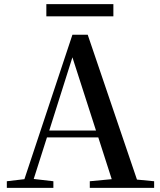

<svg xmlns="http://www.w3.org/2000/svg" viewBox="-20 -908 775 928"><path d="M13 0V-32L98 -42L330 -740H404L642 -40L725 -32V0H414V-32L520 -42L455 -244H207L143 -43L238 -32V0ZM444 -277 330 -631 218 -277ZM204 -829V-888H528V-829Z"/></svg>

Font: Early Summer Mincho SemiBold
Style: Regular
Weight: 600
Designer: GuiWonder
Version: Version 1.002